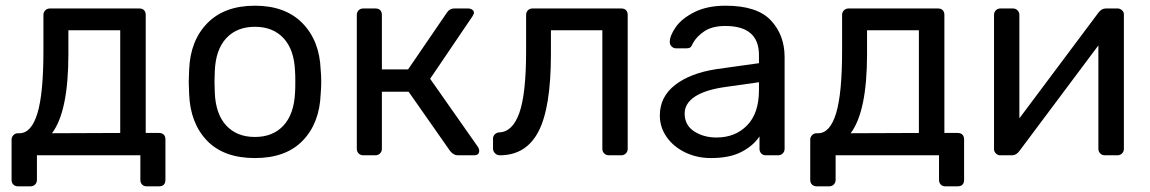

<svg xmlns="http://www.w3.org/2000/svg" viewBox="-20 -550 4072 680"><path d="M21 -55.2Q21 -64.9 27.6 -71.5Q34.2 -78.1 43.9 -78.1H48.8Q90.8 -78.1 112.3 -147.9Q133.8 -217.8 133.8 -369.1V-497.1Q133.8 -506.8 140.4 -513.4Q147 -520 157.2 -520H473.1Q484.4 -520 490.2 -513.9Q496.1 -507.8 496.1 -497.1V-79.1H543Q554.2 -79.1 560.1 -73Q565.9 -66.9 565.9 -56.2V86.9Q565.9 98.1 560.1 104Q554.2 109.9 543 109.9H499Q489.3 109.9 483.2 103.5Q477.1 97.2 477.1 86.9V0H110.8V86.9Q110.8 96.7 104.5 103.3Q98.1 109.9 87.9 109.9H43.9Q34.2 109.9 27.6 104Q21 98.1 21 86.9ZM164.1 -78.1 405.8 -79.1V-442.9H222.2V-358.9Q222.2 -154.8 164.1 -78.1Z M648.4 -259.8 649.9 -303.2Q653.8 -406.2 714.4 -468Q774.9 -529.8 882.8 -529.8Q990.7 -529.8 1051.3 -467.8Q1111.8 -405.8 1115.7 -303.2Q1117.7 -281.2 1117.7 -259.8Q1117.7 -238.8 1115.7 -216.8Q1111.8 -113.8 1052.2 -52Q992.7 9.8 882.8 9.8Q772.5 9.8 713.1 -52Q653.8 -113.8 649.9 -216.8ZM739.7 -259.8 740.7 -222.2Q743.7 -146 781.2 -105.5Q818.8 -64.9 882.8 -64.9Q946.8 -64.9 984.1 -105.5Q1021.5 -146 1024.9 -222.2Q1025.9 -231.9 1025.9 -259.8Q1025.9 -287.6 1024.9 -297.9Q1022 -374 984.4 -414.6Q946.8 -455.1 882.8 -455.1Q818.8 -455.1 781.2 -414.6Q743.7 -374 740.7 -297.9Z M1243.7 -22.9V-497.1Q1243.7 -506.8 1250 -513.4Q1256.3 -520 1266.6 -520H1309.6Q1320.8 -520 1326.7 -513.9Q1332.5 -507.8 1332.5 -497.1V-304.2H1425.3L1562.5 -504.9Q1572.3 -520 1588.4 -520H1637.7Q1646.5 -520 1652.6 -515.6Q1658.7 -511.2 1658.7 -503.9Q1658.7 -502 1656.5 -498.5Q1654.3 -495.1 1653.3 -492.2L1503.4 -271L1673.3 -28.8Q1677.2 -22 1677.2 -16.1Q1677.2 0 1658.7 0H1601.6Q1586.4 0 1574.2 -15.1L1427.2 -225.1H1332.5V-22.9Q1332.5 -13.2 1325.9 -6.6Q1319.3 0 1309.6 0H1266.6Q1256.8 0 1250.2 -6.6Q1243.7 -13.2 1243.7 -22.9Z M1726.1 -23.9V-59.1Q1726.1 -67.9 1732.2 -74Q1738.3 -80.1 1747.1 -81.1Q1794.9 -82 1819.1 -149.4Q1843.3 -216.8 1843.3 -369.1V-497.1Q1843.3 -506.8 1849.6 -513.4Q1856 -520 1866.2 -520H2180.2Q2191.4 -520 2197.3 -513.9Q2203.1 -507.8 2203.1 -497.1V-22.9Q2203.1 -13.2 2196.5 -6.6Q2189.9 0 2180.2 0H2136.2Q2126.5 0 2119.9 -6.6Q2113.3 -13.2 2113.3 -22.9V-442.9H1931.2V-358.9Q1931.2 -168.9 1887.2 -84.5Q1843.3 0 1750 0Q1740.2 0 1733.2 -7.1Q1726.1 -14.2 1726.1 -23.9Z M2316.9 -141.1Q2316.9 -207 2370.8 -249Q2424.8 -291 2517.6 -305.2L2668 -326.2V-355Q2668 -458 2548.8 -458Q2502.9 -458 2474.9 -439.5Q2446.8 -420.9 2433.6 -396Q2429.7 -386.2 2425.3 -382.6Q2420.9 -378.9 2412.6 -378.9H2374Q2365.2 -378.9 2358.6 -385.5Q2352.1 -392.1 2352.1 -400.9Q2352.1 -423.8 2373.5 -454.3Q2395 -484.9 2439.9 -507.3Q2484.9 -529.8 2549.8 -529.8Q2661.6 -529.8 2710.2 -477.8Q2758.8 -425.8 2758.8 -348.1V-22.9Q2758.8 -13.2 2752.2 -6.6Q2745.6 0 2735.8 0H2691.9Q2682.1 0 2676 -6.6Q2669.9 -13.2 2669.9 -22.9V-66.9Q2647.9 -33.7 2606 -12Q2564 9.8 2498 9.8Q2448.7 9.8 2407.2 -10Q2365.7 -29.8 2341.3 -64.5Q2316.9 -99.1 2316.9 -141.1ZM2404.8 -147.9Q2404.8 -106.9 2438.2 -85Q2471.7 -63 2517.6 -63Q2584 -63 2626 -106Q2668 -148.9 2668 -231V-258.8L2550.8 -242.2Q2479 -232.4 2441.9 -208.3Q2404.8 -184.1 2404.8 -147.9Z M2849.6 -55.2Q2849.6 -64.9 2856.2 -71.5Q2862.8 -78.1 2872.6 -78.1H2877.4Q2919.4 -78.1 2940.9 -147.9Q2962.4 -217.8 2962.4 -369.1V-497.1Q2962.4 -506.8 2969 -513.4Q2975.6 -520 2985.8 -520H3301.8Q3313 -520 3318.8 -513.9Q3324.7 -507.8 3324.7 -497.1V-79.1H3371.6Q3382.8 -79.1 3388.7 -73Q3394.5 -66.9 3394.5 -56.2V86.9Q3394.5 98.1 3388.7 104Q3382.8 109.9 3371.6 109.9H3327.6Q3317.9 109.9 3311.8 103.5Q3305.7 97.2 3305.7 86.9V0H2939.5V86.9Q2939.5 96.7 2933.1 103.3Q2926.8 109.9 2916.5 109.9H2872.6Q2862.8 109.9 2856.2 104Q2849.6 98.1 2849.6 86.9ZM2992.7 -78.1 3234.4 -79.1V-442.9H3050.8V-358.9Q3050.8 -154.8 2992.7 -78.1Z M3500.5 -21V-497.1Q3500.5 -506.8 3506.8 -513.4Q3513.2 -520 3523.4 -520H3567.4Q3577.1 -520 3583.7 -513.4Q3590.3 -506.8 3590.3 -497.1V-130.9L3870.1 -504.9Q3881.3 -520 3896.5 -520H3938.5Q3946.3 -520 3953.4 -513.9Q3960.4 -507.8 3960.4 -500V-22.9Q3960.4 -13.2 3953.9 -6.6Q3947.3 0 3937.5 0H3893.1Q3883.3 0 3876.7 -6.6Q3870.1 -13.2 3870.1 -22.9V-389.2L3590.3 -15.1Q3579.1 0 3564.5 0H3521.5Q3513.7 0 3507.1 -6.6Q3500.5 -13.2 3500.5 -21Z"/></svg>

Font: Rubik AZ
Style: Regular
Weight: 400
Designer: Hubert and Fischer
Foundry: Hubert & Fischer
Version: Version 2.000